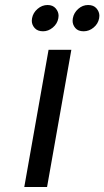

<svg xmlns="http://www.w3.org/2000/svg" viewBox="-20 -747 417 767"><path d="M152 -622Q130 -622 118.5 -635Q107 -648 107 -664Q107 -669 108 -674Q112 -696 130 -711.5Q148 -727 170 -727Q191 -727 202.5 -713.5Q214 -700 214 -684Q214 -679 213 -674Q209 -652 191 -637Q173 -622 152 -622ZM314 -622Q292 -622 281 -635Q270 -648 270 -664Q270 -669 271 -674Q275 -696 292.5 -711.5Q310 -727 332 -727Q354 -727 365.5 -713.5Q377 -700 377 -684Q377 -679 376 -674Q372 -652 354 -637Q336 -622 314 -622ZM265 -548 168 0H77L174 -548Z"/></svg>

Font: Fz Poppins
Style: Italic
Weight: 400
Italic angle: -10°
Designer: Ninad Kale (Devanagari), Jonny Pinhorn (Latin)
Foundry: Indian Type Foundry
Version: Vit hóa bi Vntype.Com & FontZin.Com